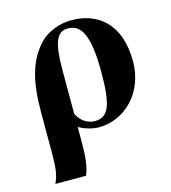

<svg xmlns="http://www.w3.org/2000/svg" viewBox="-103 -557 753 845"><g transform="rotate(-15 273.5 -134.0)"><path d="M295 14C414 14 515 -86 515 -228C515 -398 421 -473 298 -473C247 -473 188 -451 156 -417C86 -344 66 -248 66 -113V55C66 131 64 166 45 205H185C201 166 205 124 205 54V-12C233 5 270 14 296 14ZM205 -271C205 -394 223 -442 275 -442C334 -442 368 -389 368 -220C368 -71 349 -17 286 -17C272 -17 230 -21 205 -72Z"/></g></svg>

Font: STIXGeneral
Style: Bold
Weight: 700
Designer: MicroPress Inc., with final additions and corrections provided by Coen Hoffman, Elsevier (retired)
Version: Version 1.1.0